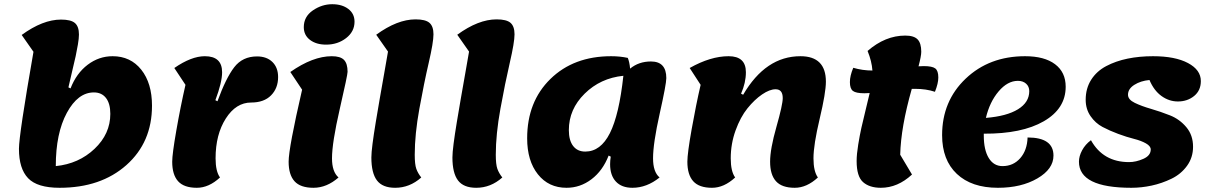

<svg xmlns="http://www.w3.org/2000/svg" viewBox="-20 -867 5758 912"><path d="M263 25Q157 25 113.5 -20.5Q70 -66 70 -160Q70 -226 139 -621L83 -701Q183 -774 270 -774Q317 -774 336 -757.5Q355 -741 355 -703Q355 -685 350 -655.5Q345 -626 339.5 -600.5Q334 -575 322.5 -527.5Q311 -480 305 -452L315 -447Q343 -519 396.5 -559.5Q450 -600 515 -600Q600 -600 651 -536Q702 -472 702 -365Q702 -191 580.5 -83Q459 25 263 25ZM245 -78Q354 -89 429 -160Q504 -231 504 -326Q504 -375 483.5 -401.5Q463 -428 426 -428Q350 -428 297.5 -331Q245 -234 245 -78Z M915 25Q854 25 826 -6Q798 -37 798 -99Q798 -135 817.5 -247Q837 -359 861 -464L808 -544Q889 -600 953 -600Q1035 -600 1035 -524Q1035 -476 1003 -391L1013 -386Q1053 -496 1092.5 -547.5Q1132 -599 1201 -599Q1247 -599 1274 -572.5Q1301 -546 1301 -501Q1301 -448 1267.5 -414Q1234 -380 1173 -380Q1101 -380 1052.5 -304Q1004 -228 1004 -115Q1004 -53 1025 -24Q972 25 915 25Z M1529 -655Q1482 -655 1452.5 -677.5Q1423 -700 1423 -738Q1423 -788 1466 -817.5Q1509 -847 1558 -847Q1605 -847 1634.5 -824.5Q1664 -802 1664 -764Q1664 -717 1624 -686Q1584 -655 1529 -655ZM1469 25Q1407 25 1379 -6Q1351 -37 1351 -99Q1351 -164 1415 -441L1359 -525Q1466 -600 1556 -600Q1597 -600 1614 -582.5Q1631 -565 1631 -526Q1631 -511 1594 -350Q1557 -189 1557 -115Q1557 -51 1588 -24Q1532 25 1469 25Z M1857 25Q1797 25 1770.5 -10Q1744 -45 1744 -119Q1744 -141 1749.5 -184Q1755 -227 1765 -287.5Q1775 -348 1784 -399.5Q1793 -451 1805.5 -521.5Q1818 -592 1823 -622L1767 -702Q1867 -775 1954 -775Q2001 -775 2020 -758.5Q2039 -742 2039 -704Q2039 -666 2016.5 -569Q1994 -472 1972 -350.5Q1950 -229 1950 -132Q1950 -86 1957.5 -65Q1965 -44 1981 -24Q1926 25 1857 25Z M2242 25Q2182 25 2155.5 -10Q2129 -45 2129 -119Q2129 -141 2134.5 -184Q2140 -227 2150 -287.5Q2160 -348 2169 -399.5Q2178 -451 2190.5 -521.5Q2203 -592 2208 -622L2152 -702Q2252 -775 2339 -775Q2386 -775 2405 -758.5Q2424 -742 2424 -704Q2424 -666 2401.5 -569Q2379 -472 2357 -350.5Q2335 -229 2335 -132Q2335 -86 2342.5 -65Q2350 -44 2366 -24Q2311 25 2242 25Z M2671 25Q2586 25 2535 -39Q2484 -103 2484 -210Q2484 -384 2594.5 -492Q2705 -600 2883 -600Q2925 -600 2962 -592Q2970 -573 2973 -541Q3014 -575 3072 -575Q3145 -575 3145 -496Q3145 -468 3113.5 -327Q3082 -186 3082 -115Q3082 -50 3113 -24Q3052 25 2984 25Q2933 25 2905.5 -4.5Q2878 -34 2878 -87Q2878 -104 2881 -123L2871 -128Q2843 -56 2789.5 -15.5Q2736 25 2671 25ZM2682 -249Q2682 -200 2702.5 -173.5Q2723 -147 2760 -147Q2833 -147 2877 -234.5Q2921 -322 2941 -507Q2832 -496 2757 -422Q2682 -348 2682 -249Z M3362 25Q3301 25 3273 -6Q3245 -37 3245 -99Q3245 -139 3265.5 -254Q3286 -369 3308 -464L3256 -544Q3355 -600 3441 -600Q3523 -600 3523 -524Q3523 -474 3500 -422L3510 -417Q3617 -600 3782 -600Q3903 -600 3903 -479Q3903 -427 3873.5 -303Q3844 -179 3844 -115Q3844 -53 3865 -24Q3812 25 3755 25Q3694 25 3666 -6Q3638 -37 3638 -99Q3638 -159 3668 -264.5Q3698 -370 3698 -401Q3698 -443 3664 -443Q3636 -443 3600 -418.5Q3564 -394 3530.5 -352.5Q3497 -311 3474 -247.5Q3451 -184 3451 -115Q3451 -53 3472 -24Q3419 25 3362 25Z M4164 25Q4110 25 4079.5 -2Q4049 -29 4049 -102Q4049 -134 4056.5 -180Q4064 -226 4071.5 -259.5Q4079 -293 4093 -350Q4107 -407 4111 -425Q4103 -424 4086 -424Q4046 -424 4031.5 -435Q4017 -446 4017 -477Q4017 -507 4033 -545Q4077 -532 4124 -532Q4121 -576 4101 -625Q4185 -698 4280 -698Q4321 -698 4338.5 -680Q4356 -662 4356 -621Q4356 -601 4343 -552Q4351 -553 4368 -553Q4408 -553 4422.5 -542Q4437 -531 4437 -499Q4437 -471 4421 -431Q4379 -445 4327 -445H4311Q4259 -263 4256 -132L4312 -38Q4244 25 4164 25Z M4720 25Q4595 25 4525 -41Q4455 -107 4455 -225Q4455 -387 4567 -493.5Q4679 -600 4849 -600Q4941 -600 4991.5 -562Q5042 -524 5042 -455Q5042 -351 4938 -291Q4834 -231 4653 -232V-223Q4653 -155 4676.5 -116.5Q4700 -78 4742 -78Q4793 -78 4826 -115.5Q4859 -153 4861 -214Q4984 -214 4984 -128Q4984 -64 4907.5 -19.5Q4831 25 4720 25ZM4815 -483Q4766 -483 4723.5 -433Q4681 -383 4663 -307Q4762 -315 4815.5 -348Q4869 -381 4869 -434Q4869 -456 4854 -469.5Q4839 -483 4815 -483Z M5354 25Q5105 25 5105 -99Q5105 -125 5120 -153Q5135 -181 5162 -201Q5220 -97 5343 -97Q5376 -97 5411 -112.5Q5446 -128 5446 -157Q5446 -173 5423 -186Q5400 -199 5366 -207.5Q5332 -216 5291.5 -231Q5251 -246 5217 -264Q5183 -282 5160 -315.5Q5137 -349 5137 -393Q5137 -447 5163 -488Q5189 -529 5234.5 -553Q5280 -577 5336 -588.5Q5392 -600 5457 -600Q5562 -600 5623 -567.5Q5684 -535 5684 -482Q5684 -437 5652 -411Q5620 -385 5575 -385Q5533 -385 5497 -411Q5461 -437 5440 -487Q5398 -483 5368 -464Q5338 -445 5338 -417Q5338 -394 5370 -378.5Q5402 -363 5447 -350Q5492 -337 5537.5 -319Q5583 -301 5615 -263Q5647 -225 5647 -170Q5647 -119 5618.5 -79.5Q5590 -40 5544.5 -18Q5499 4 5450.5 14.5Q5402 25 5354 25Z"/></svg>

Font: Lemonada
Style: Bold
Weight: 700
Designer: Mohamed Gaber (Arabic), Eduardo Tunni (Latin)
Foundry: Kief Type Foundry
Version: Version 4.004